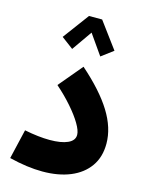

<svg xmlns="http://www.w3.org/2000/svg" viewBox="-123 -900 749 979"><g transform="rotate(15 251.5 -411.0)"><path d="M222.7 -825.2H292L394 -687.5L331.5 -640.6L257.3 -746.6L183.1 -640.6L120.6 -687.5ZM477.1 -218.8Q477.1 -147.9 442.1 -98.6Q407.2 -49.3 344.5 -23.4Q281.7 2.4 197.8 2.4Q117.7 2.4 22 -21.5L58.6 -177.7Q133.8 -162.6 191.9 -162.6Q252.9 -162.6 287.1 -178.2Q321.3 -193.8 321.3 -223.6Q321.3 -246.1 300 -282Q278.8 -317.9 241.9 -360.1Q205.1 -402.3 158.2 -443.4L262.7 -567.9Q371.6 -472.2 424.3 -387Q477.1 -301.8 477.1 -218.8Z"/></g></svg>

Font: Estedad-FD ExtraBold
Style: Regular
Weight: 800
Designer: Amin Abedi
Version: Version 7.3